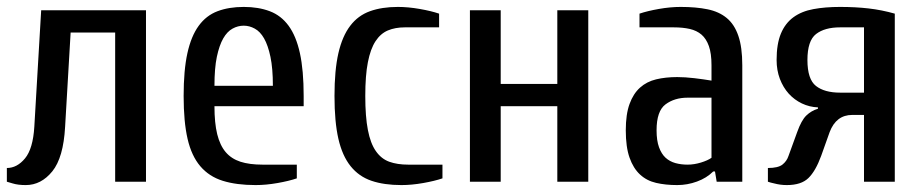

<svg xmlns="http://www.w3.org/2000/svg" viewBox="-20 -530 2695 560"><path d="M0 0V-40Q29.8 -40 53 -68.1Q76.2 -96.2 80.1 -160.2L100.1 -500H405.8V0H315.9V-435.1H186L169.9 -160.2Q165 -70.3 132.6 -30.3Q100.1 9.8 55.2 9.8Q32.2 9.8 16.6 4.9Q1 0 0 0Z M515.6 -250Q515.6 -325.2 526.6 -375Q537.6 -424.8 559.6 -454.8Q581.5 -484.9 614.5 -497.3Q647.5 -509.8 690.9 -509.8Q733.9 -509.8 766.8 -497.3Q799.8 -484.9 821.8 -454.8Q843.8 -424.8 854.7 -375Q865.7 -325.2 865.7 -250V-220.2H605.5Q605.5 -171.4 613.5 -138.7Q621.6 -106 638.2 -86.4Q654.8 -66.9 681.2 -58.3Q707.5 -49.8 745.6 -49.8H845.7V-9.8Q822.8 -2 789.3 3.9Q755.9 9.8 725.6 9.8Q669.4 9.8 629.6 -2.7Q589.8 -15.1 564.2 -45.2Q538.6 -75.2 527.1 -125Q515.6 -174.8 515.6 -250ZM605.5 -279.8H775.9Q775.9 -330.6 768.8 -364.3Q761.7 -397.9 750.2 -418Q738.8 -438 723.1 -446.5Q707.5 -455.1 690.9 -455.1Q673.8 -455.1 658.2 -446.5Q642.6 -438 631.1 -418Q619.6 -397.9 612.5 -364.5Q605.5 -331.1 605.5 -279.8Z M955.6 -250Q955.6 -325.2 967 -375Q978.5 -424.8 1001.5 -454.8Q1024.4 -484.9 1059.1 -497.3Q1093.8 -509.8 1140.6 -509.8Q1170.4 -509.8 1204.1 -503.9Q1237.8 -498 1260.7 -490.2V-450.2H1160.6Q1132.8 -450.2 1111.3 -441.2Q1089.8 -432.1 1075.2 -409.7Q1060.5 -387.2 1053 -348.6Q1045.4 -310.1 1045.4 -250Q1045.4 -189.9 1053 -150.9Q1060.5 -111.8 1076.2 -89.4Q1091.8 -66.9 1115.2 -58.3Q1138.7 -49.8 1170.4 -49.8H1270.5V-9.8Q1247.6 -2 1214.1 3.9Q1180.7 9.8 1150.9 9.8Q1100.1 9.8 1063.5 -2.7Q1026.9 -15.1 1002.7 -45.2Q978.5 -75.2 967 -125Q955.6 -174.8 955.6 -250Z M1350.6 0V-500H1440.4V-285.2H1605.5V-500H1695.8V0H1605.5V-220.2H1440.4V0Z M1805.2 -149.9Q1805.2 -196.8 1816.2 -226.8Q1827.1 -256.8 1846.7 -274.4Q1866.2 -292 1893.8 -298.6Q1921.4 -305.2 1955.1 -305.2Q1978 -305.2 2005.1 -302Q2032.2 -298.8 2055.2 -294.9V-339.8Q2055.2 -374 2047.6 -395.5Q2040 -417 2026.1 -429Q2012.2 -440.9 1991.7 -445.6Q1971.2 -450.2 1945.3 -450.2H1845.2V-490.2Q1868.2 -498 1901.6 -503.9Q1935.1 -509.8 1965.3 -509.8Q2010.3 -509.8 2043.7 -502.9Q2077.1 -496.1 2099.6 -477.5Q2122.1 -459 2133.5 -425.5Q2145 -392.1 2145 -339.8V0H2070.3L2065.4 -29.8H2060.1Q2041 -10.7 2012.9 -0.5Q1984.9 9.8 1955.1 9.8Q1920.9 9.8 1893.6 3.4Q1866.2 -2.9 1846.7 -21Q1827.1 -39.1 1816.2 -70.1Q1805.2 -101.1 1805.2 -149.9ZM1895 -149.9Q1895 -120.1 1902.1 -100.6Q1909.2 -81.1 1921.1 -70.1Q1933.1 -59.1 1949.7 -54.4Q1966.3 -49.8 1985.4 -49.8Q2004.4 -49.8 2024.4 -55.9Q2044.4 -62 2055.2 -69.8V-245.1H1985.4Q1947.3 -245.1 1921.1 -225.6Q1895 -206.1 1895 -149.9Z M2219.7 0V-40Q2249.5 -40 2262.2 -50Q2274.9 -60.1 2279.8 -75.2L2305.2 -145Q2317.4 -179.2 2331.8 -193.1Q2346.2 -207 2365.7 -212.9V-216.8Q2340.8 -217.8 2318.8 -228.3Q2296.9 -238.8 2280.5 -256.8Q2264.2 -274.9 2254.6 -300Q2245.1 -325.2 2245.1 -355Q2245.1 -401.9 2257.6 -431.9Q2270 -461.9 2293.9 -479.5Q2317.9 -497.1 2352.3 -503.4Q2386.7 -509.8 2430.2 -509.8Q2475.1 -509.8 2513.4 -505.4Q2551.8 -501 2589.8 -490.2V0H2500V-194.8H2465.8Q2418.9 -194.8 2399.9 -145L2375 -75.2Q2358.9 -31.2 2337.9 -10.7Q2316.9 9.8 2274.9 9.8Q2255.9 9.8 2237.8 4.9Q2228 2.9 2219.7 0ZM2335 -355Q2335 -298.8 2359.9 -279.3Q2384.8 -259.8 2430.2 -259.8H2500V-450.2H2430.2Q2385.3 -450.2 2360.1 -430.7Q2335 -411.1 2335 -355Z"/></svg>

Font: 
Style: .
Weight: 400
Designer: Jovanny Lemonad
Foundry: Jovanny Lemonad
Version: Version 1.002